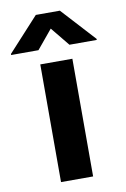

<svg xmlns="http://www.w3.org/2000/svg" viewBox="-148 -801 557 852"><g transform="rotate(-10 130.0 -375.0)"><path d="M56.6 -530.3H201.2V0H56.6ZM129.9 -678.7 59.6 -593.8H-63.5V-598.6L75.2 -750H183.6L322.3 -598.6V-593.8H199.2Z"/></g></svg>

Font: WEMIX Pretendard
Style: Bold
Weight: 700
Designer: Base glyphs from Inter by Rasmus Andersson; Hangeul glyphs from Noto Sans CJK(Source Han Sans) by Jang Soo-young and Kan
Foundry: Kil Hyung-jin
Version: Version 1.000